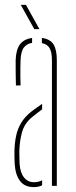

<svg xmlns="http://www.w3.org/2000/svg" viewBox="-20 -759 310 784"><path d="M40 -90Q39.5 -105 39 -118Q38.5 -131 39 -145Q40 -177 46 -205.2Q52 -233.5 67 -258.2Q82 -283 110 -305Q120 -312 130.5 -319.8Q141 -327.5 152 -335V-312.5Q143 -306 132.8 -298Q122.5 -290 110 -280Q79.5 -254 70 -219.5Q60.5 -185 59 -145Q59 -137 59.2 -121.5Q59.5 -106 60 -90Q62.5 -54 78 -34.5Q93.5 -15 118 -15Q138 -15 152 -23V-2.5Q138.5 5 118 5Q80 5 61.2 -20.8Q42.5 -46.5 40 -90ZM45 -410Q44.5 -437 44 -464.8Q43.5 -492.5 44 -514Q45.5 -557 61.8 -578.2Q78 -599.5 111 -604V-584Q89.5 -580.5 77.5 -565Q65.5 -549.5 64 -514Q63.5 -499.5 63.2 -482.2Q63 -465 63.2 -446.5Q63.5 -428 64 -410ZM192 0V-514Q192 -545.5 182.8 -562Q173.5 -578.5 151 -583V-604Q185 -599.5 198.5 -577.8Q212 -556 212 -514V0ZM120 -640 65 -739H86L141 -640Z"/></svg>

Font: Big Shoulders Stencil Display SC Thin
Style: Regular
Weight: 100
Designer: Patric King
Foundry: XO Type Co
Version: Version 2.001